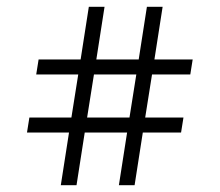

<svg xmlns="http://www.w3.org/2000/svg" viewBox="-20 -571 645 562"><path d="M59 -183H182L158 -29H204L228 -183H352L328 -29H374L398 -183H510L517 -227H405L425 -353H537L544 -397H432L456 -551H410L386 -397H262L286 -551H240L216 -397H93L86 -353H209L189 -227H66ZM235 -227 255 -353H379L359 -227Z"/></svg>

Font: Charger Static
Style: Regular
Weight: 1000
Designer: Jasper
Foundry: KineticPlasma Fonts/Cannot Into Space Fonts
Version: Version 1.1